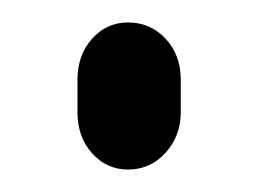

<svg xmlns="http://www.w3.org/2000/svg" viewBox="-20 -357 230 171"><path d="M49 -286Q49 -308 62 -322.5Q75 -337 94 -337Q114 -337 127.5 -322.5Q141 -308 141 -286V-257Q141 -236 127.5 -221Q114 -206 94 -206Q75 -206 62 -220.5Q49 -235 49 -257Z"/></svg>

Font: Beiruti Light
Style: Regular
Weight: 300
Designer: Arlette Boutros
Foundry: Boutros
Version: Version 1.41